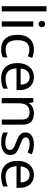

<svg xmlns="http://www.w3.org/2000/svg" viewBox="1206 -2006 810 3261"><g transform="rotate(90 1610.5 -375.0)"><path d="M173 0H85V-760H173Z M388 -737Q408 -737 423.5 -723.5Q439 -710 439 -681Q439 -653 423.5 -639Q408 -625 388 -625Q366 -625 351 -639Q336 -653 336 -681Q336 -710 351 -723.5Q366 -737 388 -737ZM431 -536V0H343V-536Z M816 10Q745 10 689.5 -19Q634 -48 602.5 -109Q571 -170 571 -265Q571 -364 604 -426Q637 -488 693.5 -517Q750 -546 822 -546Q863 -546 901 -537.5Q939 -529 963 -517L936 -444Q912 -453 880 -461Q848 -469 820 -469Q662 -469 662 -266Q662 -169 700.5 -117.5Q739 -66 815 -66Q859 -66 892.5 -75Q926 -84 954 -97V-19Q927 -5 894.5 2.5Q862 10 816 10Z M1288 -546Q1357 -546 1406.5 -516Q1456 -486 1482.5 -431.5Q1509 -377 1509 -304V-251H1142Q1144 -160 1188.5 -112.5Q1233 -65 1313 -65Q1364 -65 1403.5 -74.5Q1443 -84 1485 -102V-25Q1444 -7 1404 1.5Q1364 10 1309 10Q1233 10 1174.5 -21Q1116 -52 1083.5 -113.5Q1051 -175 1051 -264Q1051 -352 1080.5 -415Q1110 -478 1163.5 -512Q1217 -546 1288 -546ZM1287 -474Q1224 -474 1187.5 -433.5Q1151 -393 1144 -321H1417Q1416 -389 1385 -431.5Q1354 -474 1287 -474Z M1903 -546Q1999 -546 2048 -499.5Q2097 -453 2097 -349V0H2010V-343Q2010 -472 1890 -472Q1801 -472 1767 -422Q1733 -372 1733 -278V0H1645V-536H1716L1729 -463H1734Q1760 -505 1806 -525.5Q1852 -546 1903 -546Z M2612 -148Q2612 -70 2554 -30Q2496 10 2398 10Q2342 10 2301.5 1Q2261 -8 2230 -24V-104Q2262 -88 2307.5 -74.5Q2353 -61 2400 -61Q2467 -61 2497 -82.5Q2527 -104 2527 -140Q2527 -160 2516 -176Q2505 -192 2476.5 -208Q2448 -224 2395 -244Q2343 -264 2306 -284Q2269 -304 2249 -332Q2229 -360 2229 -404Q2229 -472 2284.5 -509Q2340 -546 2430 -546Q2479 -546 2521.5 -536.5Q2564 -527 2601 -510L2571 -440Q2537 -454 2500 -464Q2463 -474 2424 -474Q2370 -474 2341.5 -456.5Q2313 -439 2313 -409Q2313 -387 2326 -371.5Q2339 -356 2369.5 -341.5Q2400 -327 2451 -307Q2502 -288 2538 -268Q2574 -248 2593 -219.5Q2612 -191 2612 -148Z M2949 -546Q3018 -546 3067.5 -516Q3117 -486 3143.5 -431.5Q3170 -377 3170 -304V-251H2803Q2805 -160 2849.5 -112.5Q2894 -65 2974 -65Q3025 -65 3064.5 -74.5Q3104 -84 3146 -102V-25Q3105 -7 3065 1.5Q3025 10 2970 10Q2894 10 2835.5 -21Q2777 -52 2744.5 -113.5Q2712 -175 2712 -264Q2712 -352 2741.5 -415Q2771 -478 2824.5 -512Q2878 -546 2949 -546ZM2948 -474Q2885 -474 2848.5 -433.5Q2812 -393 2805 -321H3078Q3077 -389 3046 -431.5Q3015 -474 2948 -474Z"/></g></svg>

Font: Noto Sans Siddham
Style: Regular
Weight: 400
Designer: Monotype Design Team
Foundry: Monotype Imaging Inc.
Version: Version 2.004; ttfautohint (v1.8.4.7-5d5b)